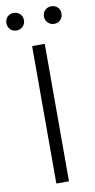

<svg xmlns="http://www.w3.org/2000/svg" viewBox="-113 -887 459 927"><g transform="rotate(-10 117.0 -423.5)"><path d="M85 0H147V-674H85ZM-18 -804C-18 -792 -14 -781.8 -6 -773.5C2 -765.2 12.3 -761 25 -761C37 -761 47.2 -765.2 55.5 -773.5C63.8 -781.8 68 -792 68 -804C68 -816.7 63.8 -827 55.5 -835C47.2 -843 37 -847 25 -847C12.3 -847 2 -843 -6 -835C-14 -827 -18 -816.7 -18 -804ZM166 -804C166 -792 170.2 -781.8 178.5 -773.5C186.8 -765.2 197 -761 209 -761C221.7 -761 232 -765.2 240 -773.5C248 -781.8 252 -792 252 -804C252 -816.7 248 -827 240 -835C232 -843 221.7 -847 209 -847C197 -847 186.8 -843 178.5 -835C170.2 -827 166 -816.7 166 -804Z"/></g></svg>

Font: Hind Light
Style: Regular
Weight: 300
Designer: Manushi Parikh, Satya Rajpurohit
Foundry: Indian Type Foundry
Version: Version 1.201;PS 1.0;hotconv 1.0.78;makeotf.lib2.5.61930; tt